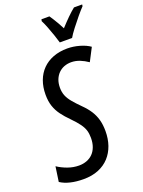

<svg xmlns="http://www.w3.org/2000/svg" viewBox="-195 -1009 818 1097"><g transform="rotate(-20 213.5 -460.5)"><path d="M117.2 9.8Q72.8 9.8 37.4 1.2Q2 -7.3 -22.9 -23.9L-9.8 -114.7Q16.1 -97.2 50 -84.7Q84 -72.3 119.1 -72.3Q144.5 -72.3 166.3 -80.6Q188 -88.9 203.4 -104.5Q218.8 -120.1 227.5 -143.6Q236.3 -167 236.3 -197.8Q236.3 -223.6 230.2 -243.7Q224.1 -263.7 208.3 -285.6Q192.4 -307.6 163.1 -337.4Q135.7 -364.7 116.5 -390.9Q97.2 -417 86.9 -447.5Q76.7 -478 76.7 -517.6Q76.7 -564.5 90.8 -602.5Q105 -640.6 131.8 -667.7Q158.7 -694.8 197 -709.5Q235.4 -724.1 283.2 -724.1Q319.3 -724.1 356.9 -713.4Q394.5 -702.6 418.9 -685.1L377.9 -606Q354 -622.6 328.6 -632.6Q303.2 -642.6 276.9 -642.6Q253.9 -642.6 234.1 -635Q214.4 -627.4 199.5 -612.5Q184.6 -597.7 176 -576.2Q167.5 -554.7 167.5 -527.3Q167.5 -500 176.3 -478.5Q185.1 -457 203.4 -435.1Q221.7 -413.1 250 -384.8Q276.4 -358.9 293.5 -332.5Q310.5 -306.2 319.1 -275.4Q327.6 -244.6 327.6 -206.1Q327.6 -159.2 314 -119.9Q300.3 -80.6 273.7 -51.5Q247.1 -22.5 207.8 -6.3Q168.5 9.8 117.2 9.8ZM255.4 -771Q250.5 -789.1 240.7 -817.6Q231 -846.2 220 -874.5Q209 -902.8 199.7 -920.4L202.1 -931.2H250.5Q257.3 -921.4 266.1 -907.5Q274.9 -893.6 284.9 -876.5Q294.9 -859.4 305.2 -838.9Q331.1 -867.2 354.7 -890.6Q378.4 -914.1 399.9 -931.2H449.7L448.2 -920.9Q432.1 -904.3 408.7 -876.2Q385.3 -848.1 363.3 -819.3Q341.3 -790.5 330.1 -771Z"/></g></svg>

Font: Open Sans Condensed Medium
Style: Italic
Weight: 500
Width: 3
Italic angle: -12°
Designer: Monotype Design Team
Foundry: Monotype Imaging Inc.
Version: Version 3.000